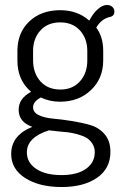

<svg xmlns="http://www.w3.org/2000/svg" viewBox="-20 -520 492 772"><path d="M25 99C25 139.7 43.8 172 81.5 196C119.2 220 168 232 228 232C286.7 232 334 219.7 370 195C406 170.3 424 135.3 424 90C424 61.3 416.3 38 401 20C385.7 2 366.5 -10.3 343.5 -17C320.5 -23.7 295.5 -29.2 268.5 -33.5C241.5 -37.8 216.5 -41 193.5 -43C170.5 -45 151.3 -49.7 136 -57C120.7 -64.3 113 -75 113 -89C113 -103.7 123.3 -116.7 144 -128C168 -116.7 193.7 -111 221 -111C271.7 -111 313.3 -126.7 346 -158C378.7 -189.3 395 -229 395 -277V-315C395 -353 385.7 -384.3 367 -409C381 -433 399.7 -447.3 423 -452C434.3 -454.7 440 -462 440 -474C440 -480.7 437.3 -486.7 432 -492C426.7 -497.3 419.3 -500 410 -500C398 -500 385.7 -494.3 373 -483C360.3 -471.7 349 -456.3 339 -437C307.7 -465 268.7 -479 222 -479C170.7 -479 129.2 -463.8 97.5 -433.5C65.8 -403.2 50 -363.7 50 -315V-277C50 -223.7 68.3 -181.7 105 -151C71.7 -133 55 -109 55 -79C55 -45.7 73.3 -22.7 110 -10C53.3 12.7 25 49 25 99ZM88 93C88 52.3 117.7 22.7 177 4L212 8C228.7 9.3 242.5 10.7 253.5 12C264.5 13.3 277.3 16 292 20C306.7 24 318.5 28.7 327.5 34C336.5 39.3 344.3 47 351 57C357.7 67 361 78.7 361 92C361 120 349.2 142.3 325.5 159C301.8 175.7 269 184 227 184C184.3 184 150.5 175.7 125.5 159C100.5 142.3 88 120.3 88 93ZM113 -278V-315C113 -348.3 122.8 -375.8 142.5 -397.5C162.2 -419.2 188.7 -430 222 -430C255.3 -430 281.8 -419.2 301.5 -397.5C321.2 -375.8 331 -348.3 331 -315V-277C331 -243 321.2 -215 301.5 -193C281.8 -171 255.7 -160 223 -160C189 -160 162.2 -171 142.5 -193C122.8 -215 113 -243.3 113 -278Z"/></svg>

Font: Terminal Dosis
Style: Book
Weight: 400
Designer: EdgarTolentino, PabloImpallari, IginoMarini
Foundry: EdgarTolentino, PabloImpallari, IginoMarini
Version: Version 1.006